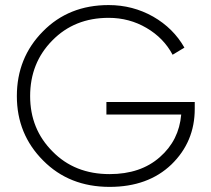

<svg xmlns="http://www.w3.org/2000/svg" viewBox="-20 -731 839 762"><path d="M752.9 -326.2Q752.9 -319.3 752.9 -298.8Q752.9 -168 660.2 -78.1Q567.4 10.7 415 10.7Q254.9 10.7 151.4 -93.8Q46.9 -198.2 46.9 -349.6Q46.9 -502 150.4 -606.4Q252.9 -710.9 411.1 -710.9Q506.8 -710.9 587.9 -665Q668 -619.1 711.9 -542Q696.3 -532.2 665 -513.7Q629.9 -580.1 561.5 -620.1Q493.2 -660.2 411.1 -660.2Q275.4 -660.2 187.5 -570.3Q99.6 -481.4 99.6 -349.6Q99.6 -218.8 188.5 -129.9Q276.4 -40 415 -40Q538.1 -40 614.3 -107.4Q690.4 -173.8 699.2 -276.4Q599.6 -276.4 402.3 -276.4Q402.3 -288.1 402.3 -326.2Q490.2 -326.2 752.9 -326.2Z"/></svg>

Font: LeFont
Style: ExtraLight
Weight: 200
Designer: Leryon MEDIA
Version: Version 1.0